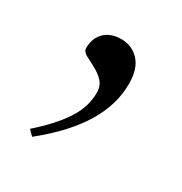

<svg xmlns="http://www.w3.org/2000/svg" viewBox="-75 -152 342 361"><g transform="rotate(30 95.5 28.5)"><path d="M27.5 139Q64.5 106.5 83.5 77.5Q102.5 48.5 102.5 17.5Q102.5 2.5 93.5 -6.8Q84.5 -16 72.8 -22Q61 -28 52 -33Q43 -38 43 -45.5Q43 -67 56.2 -80Q69.5 -93 92.5 -93Q115.5 -93 131 -76.5Q146.5 -60 146.5 -27Q146.5 -4.5 140 17.5Q133.5 39.5 120.5 61.2Q107.5 83 87.2 105Q67 127 38.5 150Z"/></g></svg>

Font: Newsreader 60pt Light
Style: Regular
Weight: 300
Designer: Hugues Gentile
Foundry: Production Type
Version: Version 1.003